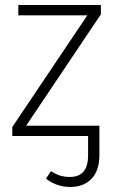

<svg xmlns="http://www.w3.org/2000/svg" viewBox="-20 -542 451 765"><path d="M382 -485 84 -41H376V76Q376 138 344.5 170.5Q313 203 260 203Q206 203 163 170L183 140Q200 151 217.5 157Q235 163 259 163Q331 163 331 77V0H29V-36L328 -481H53V-522H382Z"/></svg>

Font: FiraGO ExtraLight
Style: Regular
Weight: 200
Designer: bBox Type
Foundry: bBox Type GmbH
Version: Version 1.001